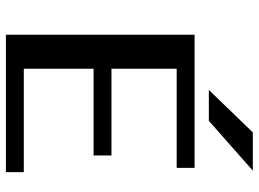

<svg xmlns="http://www.w3.org/2000/svg" viewBox="-130 -724 854 633"><g transform="rotate(90 296.5 -407.0)"><path d="M542 -814 378 -669H276L416 -814ZM206 -59H547V0H94V-622H533V-563H206V-348H492V-289H206Z"/></g></svg>

Font: Sarpanch Medium
Style: Regular
Weight: 500
Designer: Manushi Parikh (Devanagari and Latin), Jyotish Sonowal (Devanagari)
Foundry: Indian Type Foundry
Version: Version 2.004;PS 1.0;hotconv 1.0.78;makeotf.lib2.5.61930; tt